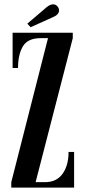

<svg xmlns="http://www.w3.org/2000/svg" viewBox="-20 -848 386 868"><path d="M31 0V-24.5L197 -675.5H164Q105.5 -675.5 83.5 -638.5Q61.5 -601.5 61.5 -540.5H37V-700H309V-675.5L141 -24.5H183.5Q235.5 -24.5 262.8 -62.2Q290 -100 290 -161H315V0ZM118.5 -725 103.5 -741 191.5 -816Q207 -828.5 220 -828.5Q235 -828.5 243.5 -814Q247 -808 247 -801.5Q247 -781.5 218.5 -770Z"/></svg>

Font: Imbue 50pt SemiBold
Style: Regular
Weight: 600
Designer: Tyler Finck
Foundry: Etcetera Type Company
Version: Version 1.102; ttfautohint (v1.8.3)